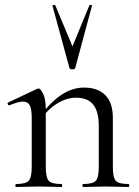

<svg xmlns="http://www.w3.org/2000/svg" viewBox="-20 -750 557 770"><path d="M313.6 0Q310.6 0 310.6 -6Q310.6 -12 313.6 -12Q352.6 -12 364.4 -25.3Q376.2 -38.6 376.2 -81V-243.4Q376.2 -303 353.9 -330.6Q331.6 -358.2 284 -358.2Q247.6 -358.2 209.7 -335.2Q171.8 -312.2 144.8 -271.8L140.6 -283.8Q185.2 -343.4 228.4 -371.1Q271.6 -398.8 317.2 -398.8Q372.4 -398.8 402.5 -368.2Q432.6 -337.6 432.6 -277V-81Q432.6 -38.6 444.1 -25.3Q455.6 -12 495.4 -12Q498.4 -12 498.4 -6Q498.4 0 495.4 0Q477.8 0 454.2 -1Q430.6 -2 404.8 -2Q379.2 -2 355.2 -1Q331.2 0 313.6 0ZM44.6 0Q41.6 0 41.6 -6Q41.6 -12 44.6 -12Q83.6 -12 95.4 -25.3Q107.2 -38.6 107.2 -81V-278.6Q107.2 -312 99.4 -327.3Q91.6 -342.6 72.2 -342.6Q62.4 -342.6 48.8 -338.7Q35.2 -334.8 17.8 -327.8Q13.8 -326.6 11.4 -331.8Q9 -337 12.6 -338.8L129.2 -394Q132 -395.2 134.6 -395.2Q142.4 -395.2 153 -374Q163.6 -352.8 163.6 -312.6V-81Q163.6 -38.6 175.1 -25.3Q186.6 -12 226.4 -12Q229.4 -12 229.4 -6Q229.4 0 226.4 0Q208.8 0 185.2 -1Q161.6 -2 135.8 -2Q110.2 -2 86.2 -1Q62.2 0 44.6 0ZM190.6 -726Q189.6 -729 195.1 -730Q200.6 -731 201.6 -729L270.6 -564L338.6 -729Q339.8 -731 345.2 -730Q350.6 -729 348.6 -726L281.6 -477Q280.6 -472 270.6 -472Q260.6 -472 258.6 -477Z"/></svg>

Font: Cormorant Light
Style: Regular
Weight: 300
Designer: Christian Thalmann (Catharsis Fonts)
Foundry: Catharsis Fonts
Version: Version 4.000